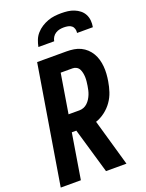

<svg xmlns="http://www.w3.org/2000/svg" viewBox="-174 -1038 849 1120"><g transform="rotate(-20 250.5 -477.5)"><path d="M410 0H283L201 -281H173L127 0H2L123 -735H305Q328 -735 350.5 -731.5Q373 -728 392.5 -718.5Q412 -709 427.5 -694.5Q443 -680 454 -661.5Q465 -643 471 -622Q477 -601 479 -578.5Q481 -556 479.5 -533Q478 -510 474 -487Q469 -456 459 -425.5Q449 -395 430 -368Q411 -341 384 -320.5Q357 -300 327 -290ZM191 -386H259Q272 -386 285 -391Q298 -396 308.5 -406Q319 -416 326.5 -428Q334 -440 339 -452.5Q344 -465 347 -478Q350 -491 352 -504Q354 -517 355.5 -530.5Q357 -544 356.5 -557Q356 -570 353.5 -582.5Q351 -595 345.5 -606Q340 -617 329 -623.5Q318 -630 305 -630H231ZM160 -815Q164 -836 172 -856.5Q180 -877 195 -894Q210 -911 229 -923Q248 -935 268.5 -942.5Q289 -950 310 -952.5Q331 -955 352 -955Q373 -955 393 -952.5Q413 -950 431.5 -942.5Q450 -935 465 -923Q480 -911 489 -894Q498 -877 500 -856.5Q502 -836 498 -815H400Q402 -828 398.5 -840Q395 -852 386 -859.5Q377 -867 364 -869.5Q351 -872 338 -872Q325 -872 312 -869.5Q299 -867 287 -859.5Q275 -852 267.5 -840Q260 -828 258 -815Z"/></g></svg>

Font: Iosevka Extrabold
Style: Italic
Weight: 800
Italic angle: -9°
Monospace: yes
Designer: Belleve Invis
Foundry: Belleve Invis
Version: Version 32.5.0; ttfautohint (v1.8.4)